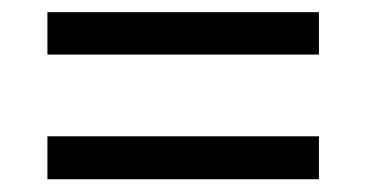

<svg xmlns="http://www.w3.org/2000/svg" viewBox="-20 -495 593 311"><path d="M56.8 -406.6V-475.3H496.6V-406.6ZM56.8 -204.7V-274.2H496.6V-204.7Z"/></svg>

Font: Hind Variable Light
Style: Regular
Weight: 300
Designer: Manushi Parikh, Satya Rajpurohit
Foundry: Indian Type Foundry
Version: Version 3.000